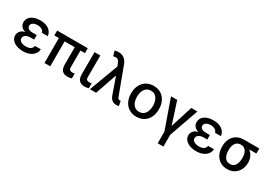

<svg xmlns="http://www.w3.org/2000/svg" viewBox="26 -1738 4168 2958"><g transform="rotate(30 2110.5 -259.0)"><path d="M148.9 -266.1Q95.7 -280.8 72.3 -312.3Q48.8 -343.8 48.8 -381.8Q48.8 -430.2 76.2 -465.3Q103.5 -500.5 152.3 -518.8Q201.2 -537.1 264.6 -537.1Q325.7 -537.1 372.8 -518.6Q419.9 -500 448.2 -465.3Q476.6 -430.7 481.4 -382.8H377Q370.1 -415 339.8 -433.6Q309.6 -452.1 261.7 -452.1Q228.5 -452.1 203.6 -442.6Q178.7 -433.1 165.5 -416.5Q152.3 -399.9 152.3 -378.9Q152.3 -347.7 179.7 -330.1Q207 -312.5 258.8 -312.5H326.2V-232.4H258.8Q226.1 -232.4 200 -222.2Q173.8 -211.9 159.2 -193.4Q144.5 -174.8 144.5 -151.4Q144.5 -129.9 159.4 -112.8Q174.3 -95.7 201.9 -85.9Q229.5 -76.2 265.6 -76.2Q319.8 -76.2 348.9 -95.2Q377.9 -114.3 386.7 -154.3H491.2Q486.8 -104 456.8 -66.9Q426.8 -29.8 377.2 -10Q327.6 9.8 265.6 9.8Q201.2 9.8 149.9 -9.3Q98.6 -28.3 69.3 -63.2Q40 -98.1 40 -143.6Q40 -184.6 65.7 -217.8Q91.3 -251 148.9 -266.1Z M1108.4 -443.4H1028.3V-143.6Q1028.8 -111.3 1044.7 -99.1Q1060.5 -86.9 1086.9 -86.9Q1109.4 -86.9 1128.9 -92.8V-4.9Q1109.9 0.5 1092 3.7Q1074.2 6.8 1051.8 6.8Q992.7 6.8 959.7 -27.6Q926.8 -62 926.8 -137.7V-443.4H747.1V0H644.5V-443.4H563.5V-530.3H1108.4Z M1332 -530.3 1331.1 -143.6Q1331.1 -111.3 1346.7 -99.1Q1362.3 -86.9 1389.6 -86.9Q1400.9 -86.9 1412.1 -88.6Q1423.3 -90.3 1430.7 -92.8V-3.9Q1392.1 6.8 1355.5 6.8Q1296.4 6.8 1262.5 -27.8Q1228.5 -62.5 1228.5 -137.7V-530.3Z M1799.8 -87.9 1698.7 -376H1692.4L1562.5 0H1453.1L1644 -514.2L1628.9 -554.7Q1613.3 -593.3 1596.4 -609.6Q1579.6 -626 1552.7 -626Q1539.1 -626 1509.8 -619.1L1484.4 -706.1Q1495.1 -710.9 1512.9 -713.9Q1530.8 -716.8 1550.8 -716.8Q1671.4 -716.8 1716.8 -592.8L1890.6 -126Q1897 -109.9 1901.6 -101.1Q1906.2 -92.3 1914.3 -86.7Q1922.4 -81.1 1934.6 -81.1L1953.1 -82L1968.8 2Q1948.2 7.8 1923.8 7.8Q1879.9 7.8 1848.1 -16.1Q1816.4 -40 1799.8 -87.9Z M2033.2 -262.7Q2033.2 -344.7 2064 -406.7Q2094.7 -468.8 2150.9 -502.9Q2207 -537.1 2281.2 -537.1Q2355 -537.1 2411.1 -502.9Q2467.3 -468.8 2497.8 -406.5Q2528.3 -344.2 2528.3 -262.7Q2528.3 -181.2 2497.8 -119.4Q2467.3 -57.6 2411.1 -23.4Q2355 10.7 2281.2 10.7Q2207 10.7 2150.9 -23.4Q2094.7 -57.6 2064 -119.4Q2033.2 -181.2 2033.2 -262.7ZM2422.9 -262.7Q2422.9 -314.9 2407 -357.7Q2391.1 -400.4 2359.1 -425.8Q2327.1 -451.2 2281.2 -451.2Q2234.4 -451.2 2201.9 -425.8Q2169.4 -400.4 2153.6 -357.7Q2137.7 -314.9 2137.7 -262.7Q2137.7 -210.4 2153.6 -168.2Q2169.4 -126 2201.9 -101.1Q2234.4 -76.2 2281.2 -76.2Q2327.6 -76.2 2359.4 -101.1Q2391.1 -126 2407 -168.2Q2422.9 -210.4 2422.9 -262.7Z M2699.2 -530.3 2826.2 -139.6 2949.2 -530.3H3058.6L2875 -8.8V199.2H2773.4V-8.8L2588.9 -530.3Z M3229 -266.1Q3175.8 -280.8 3152.3 -312.3Q3128.9 -343.8 3128.9 -381.8Q3128.9 -430.2 3156.2 -465.3Q3183.6 -500.5 3232.4 -518.8Q3281.2 -537.1 3344.7 -537.1Q3405.8 -537.1 3452.9 -518.6Q3500 -500 3528.3 -465.3Q3556.6 -430.7 3561.5 -382.8H3457Q3450.2 -415 3419.9 -433.6Q3389.6 -452.1 3341.8 -452.1Q3308.6 -452.1 3283.7 -442.6Q3258.8 -433.1 3245.6 -416.5Q3232.4 -399.9 3232.4 -378.9Q3232.4 -347.7 3259.8 -330.1Q3287.1 -312.5 3338.9 -312.5H3406.2V-232.4H3338.9Q3306.2 -232.4 3280 -222.2Q3253.9 -211.9 3239.3 -193.4Q3224.6 -174.8 3224.6 -151.4Q3224.6 -129.9 3239.5 -112.8Q3254.4 -95.7 3282 -85.9Q3309.6 -76.2 3345.7 -76.2Q3399.9 -76.2 3429 -95.2Q3458 -114.3 3466.8 -154.3H3571.3Q3566.9 -104 3536.9 -66.9Q3506.8 -29.8 3457.3 -10Q3407.7 9.8 3345.7 9.8Q3281.2 9.8 3230 -9.3Q3178.7 -28.3 3149.4 -63.2Q3120.1 -98.1 3120.1 -143.6Q3120.1 -184.6 3145.8 -217.8Q3171.4 -251 3229 -266.1Z M3895.5 -513.7H4168.9V-423.8H4041Q4082.5 -393.6 4106.2 -346.2Q4129.9 -298.8 4129.9 -242.2V-232.4Q4129.9 -167 4102.1 -111.6Q4074.2 -56.2 4021.2 -23.2Q3968.3 9.8 3896.5 9.8Q3823.2 9.8 3769.3 -24.2Q3715.3 -58.1 3686.8 -117.4Q3658.2 -176.8 3658.2 -251V-262.7Q3658.2 -334.5 3686.5 -391.6Q3714.8 -448.7 3768.6 -481.2Q3822.3 -513.7 3895.5 -513.7ZM3896.5 -80.1Q3957.5 -80.1 3987.1 -127.9Q4016.6 -175.8 4016.6 -251V-262.7Q4016.6 -333.5 3986.8 -378.7Q3957 -423.8 3895.5 -423.8Q3833 -423.8 3802.2 -378.4Q3771.5 -333 3771.5 -262.7V-251Q3771.5 -175.3 3802.2 -127.7Q3833 -80.1 3896.5 -80.1Z"/></g></svg>

Font: WEMIX Pretendard Medium
Style: Regular
Weight: 500
Designer: Base glyphs from Inter by Rasmus Andersson; Hangeul glyphs from Noto Sans CJK(Source Han Sans) by Jang Soo-young and Kan
Foundry: Kil Hyung-jin
Version: Version 1.000